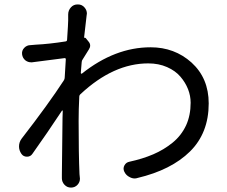

<svg xmlns="http://www.w3.org/2000/svg" viewBox="-20 -809 1019 862"><path d="M357.4 -639.6Q362.3 -640.6 365.2 -637.7L377 -623Q384.8 -614.3 384.8 -604.5Q384.8 -595.7 378.9 -586.9Q368.2 -570.3 351.6 -543Q346.7 -537.1 346.7 -529.3Q345.7 -521.5 344.7 -505.4Q343.8 -489.3 342.8 -481.4Q342.8 -479.5 344.7 -478.5Q346.7 -477.5 347.7 -478.5Q496.1 -596.7 656.2 -596.7Q763.7 -596.7 839.8 -528.3Q917 -458 917 -344.7Q917 -211.9 833 -128.9Q749 -45.9 596.7 -9.8Q590.8 -7.8 585 -7.8Q573.2 -7.8 562.5 -13.7Q545.9 -21.5 538.1 -38.1Q531.2 -52.7 538.6 -66.4Q545.9 -80.1 561.5 -83Q620.1 -95.7 668 -116.2Q715.8 -136.7 754.9 -168.5Q793.9 -200.2 815.4 -246.1Q835.9 -291 835.9 -347.7Q835.9 -378.9 824.2 -408.7Q812.5 -438.5 790 -464.8Q767.6 -491.2 730 -507.8Q692.4 -524.4 645.5 -524.4Q489.3 -524.4 341.8 -386.7Q335.9 -381.8 335.9 -375Q333 -317.4 333 -265.6Q333 -116.2 336.9 -27.3L338.9 -6.8Q338.9 8.8 328.1 20.5Q316.4 33.2 298.8 33.2Q281.2 33.2 269.5 20.5Q257.8 7.8 257.8 -8.8V-26.4Q260.7 -237.3 260.7 -280.3Q260.7 -284.2 261.2 -294.9Q261.7 -305.7 261.7 -310.5Q261.7 -312.5 260.3 -313Q258.8 -313.5 257.8 -311.5Q191.4 -210.9 126 -119.1Q117.2 -105.5 101.1 -105.5Q85 -105.5 76.2 -118.2Q65.4 -133.8 65.4 -151.4Q65.4 -170.9 77.1 -186.5Q198.2 -342.8 266.6 -448.2Q270.5 -454.1 270.5 -460.9Q273.4 -513.7 275.4 -542Q276.4 -544.9 273.9 -546.9Q271.5 -548.8 268.6 -547.9Q243.2 -544.9 124 -529.3Q121.1 -529.3 119.1 -529.3Q105.5 -529.3 93.8 -538.1Q81.1 -548.8 79.1 -565.4Q77.1 -582 88.9 -594.2Q100.6 -606.4 117.2 -606.4Q127.9 -607.4 140.6 -608.4Q200.2 -611.3 274.4 -623Q281.2 -624 281.2 -630.9Q286.1 -703.1 286.1 -716.8Q286.1 -719.7 286.1 -730.5V-744.1Q286.1 -762.7 298.8 -776.4Q310.5 -789.1 328.1 -789.1Q329.1 -789.1 330.1 -789.1Q348.6 -789.1 360.4 -774.4Q370.1 -762.7 370.1 -748Q370.1 -744.1 369.1 -741.2Q363.3 -695.3 357.4 -639.6Z"/></svg>

Font: Gen Jyuu Gothic P Regular
Style: Regular
Weight: 400
Designer: [Source Han Sans]
Ryoko NISHIZUKA  (kana & ideographs); Paul D. Hunt (Latin, Greek & Cyrillic); Wenlong ZHANG  (bopomofo
Version: Version 1.002.20150607